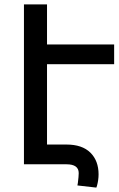

<svg xmlns="http://www.w3.org/2000/svg" viewBox="-20 -747 539 873"><path d="M193.8 -727.1V-544.9H499V-455.1H193.8V-89.8H282.2Q353.5 -89.8 390.9 -53Q428.2 -16.1 428.2 45.9Q428.2 71.3 420.9 98.1L418 106L332 96.2L334 85Q337.9 54.7 337.9 40Q337.9 0 282.2 0H88.9V-727.1Z"/></svg>

Font: Telcell.Market Med
Style: Regular
Weight: 500
Designer: Rasmus Andersson, Sedrak Mkrtchyan
Version: Version 3.019;git-0a5106e0b